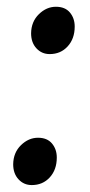

<svg xmlns="http://www.w3.org/2000/svg" viewBox="-20 -538 266 568"><path d="M72 -439.5Q72.5 -474 95 -496Q117.5 -518 145.5 -518Q172.5 -518 186.8 -501Q201 -484 201 -459.5Q201 -423.5 180.2 -400.8Q159.5 -378 127 -378Q103.5 -378 87.8 -395Q72 -412 72 -439.5ZM19 -52Q19.5 -86.5 42 -108.5Q64.5 -130.5 92.5 -130.5Q119.5 -130.5 133.8 -113.5Q148 -96.5 148 -72Q148 -36 127.2 -13.2Q106.5 9.5 74 9.5Q50.5 9.5 34.8 -7.5Q19 -24.5 19 -52Z"/></svg>

Font: Merriweather 24pt Medium
Style: Italic
Weight: 500
Italic angle: -7.8°
Version: Version 2.101